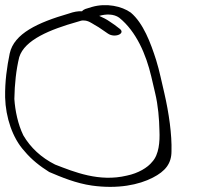

<svg xmlns="http://www.w3.org/2000/svg" viewBox="-37 -710 775 749"><path d="M-17 -330C-15 -252 12 -171 58 -121C86 -87 120 -61 155 -39C202 -19 259 5 322 14C423 28 505 11 559 -17C608 -42 632 -72 632 -120C634 -184 622 -269 604 -347L589 -412C584 -433 579 -454 572 -476C551 -542 522 -620 473 -661C438 -686 378 -699 322 -683L296 -675C291 -673 286 -670 283 -666C267 -667 251 -664 231 -657C110 -622 18 -579 1 -502C-10 -449 -18 -392 -17 -330ZM19 -324C20 -382 26 -438 38 -487C59 -555 159 -595 265 -625C276 -629 285 -631 290 -630C307 -630 320 -620 332 -613C341 -608 353 -601 365 -592L384 -579C411 -560 458 -580 427 -600L410 -613C396 -622 385 -631 371 -638L350 -648C377 -656 407 -656 428 -641C495 -587 533 -497 553 -412L568 -348C580 -298 584 -247 585 -200C587 -157 583 -107 557 -79C539 -56 502 -34 458 -25C350 1 253 -39 178 -68C124 -95 82 -134 54 -182C33 -225 22 -278 19 -324Z"/></svg>

Font: Stray Cat
Style: SuExtOpObl
Weight: 400
Version: Version 1.0